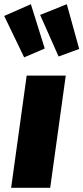

<svg xmlns="http://www.w3.org/2000/svg" viewBox="-56 -894 397 914"><path d="M257 -534 183 0H-3L71 -534ZM91 -874 157 -663 59 -621 -36 -818ZM262 -874 321 -661 223 -625 135 -823Z"/></svg>

Font: Fira Sans Condensed Black
Style: Italic
Weight: 900
Width: 3
Italic angle: -8°
Designer: Carrois Corporate & Edenspiekermann AG
Foundry: Carrois Corporate GbR & Edenspiekermann AG
Version: Version 4.203